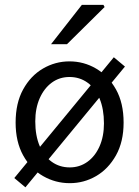

<svg xmlns="http://www.w3.org/2000/svg" viewBox="-20 -755 582 804"><path d="M272.1 12Q212.1 12 160.2 -17.8Q108.3 -47.6 76.9 -104.5Q45.4 -161.5 45.4 -241.7Q45.4 -323.5 76.9 -380.6Q108.3 -437.7 159.9 -467.9Q211.5 -498 270.9 -498Q331 -498 382.3 -467.9Q433.7 -437.7 465.7 -380.6Q497.6 -323.5 497.6 -241.7Q497.6 -161.5 465.7 -104.5Q433.7 -47.6 382.7 -17.8Q331.6 12 272.1 12ZM272.1 -54Q313.3 -54 345.7 -77.1Q378.1 -100.2 396.7 -141.9Q415.3 -183.7 415.3 -238Q415.3 -298.5 397 -342.2Q378.8 -386 346 -409.3Q313.3 -432.6 270.9 -432.6Q229.1 -432.6 196.9 -409Q164.7 -385.4 146.2 -343.5Q127.7 -301.5 127.7 -246.6Q127.7 -186.7 146.2 -143.5Q164.7 -100.2 197.2 -77.1Q229.7 -54 272.1 -54ZM86.4 29.4 39.9 -9.5 456.6 -515.2 503.2 -476.3ZM193.8 -570 322.8 -734.7H413L418 -725.6L260.6 -570Z"/></svg>

Font: Source Sans 3
Style: Regular
Weight: 200
Designer: Paul D. Hunt
Foundry: Adobe
Version: Version 3.046;hotconv 1.0.118;makeotfexe 2.5.65603